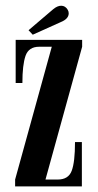

<svg xmlns="http://www.w3.org/2000/svg" viewBox="-20 -666 350 686"><path d="M34 0V-24.5L165 -499H120Q82.5 -499 71.2 -466.5Q60 -434 60 -369.5H36V-523.5H273.5V-499L142.5 -24.5H186Q224.5 -24.5 236.2 -55.8Q248 -87 248 -158.5H272.5V0ZM97 -542 82 -558 170 -633Q185 -645.5 198.5 -645.5Q213.5 -645.5 222 -631Q225.5 -625 225.5 -618.5Q225.5 -598.5 197 -587Z"/></svg>

Font: Imbue 50pt SemiBold
Style: Regular
Weight: 600
Designer: Tyler Finck
Foundry: Etcetera Type Company
Version: Version 1.102; ttfautohint (v1.8.3)